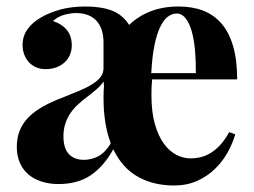

<svg xmlns="http://www.w3.org/2000/svg" viewBox="-20 -551 775 585"><path d="M561 -68.4Q574.2 -68.4 589.1 -71.5Q604 -74.7 619.4 -83.5Q634.8 -92.3 649.7 -107.9Q664.6 -123.5 678.2 -148.4L696.8 -141.6Q688.5 -113.3 672.9 -85.4Q657.2 -57.6 634 -35.4Q610.8 -13.2 579.8 0.5Q548.8 14.2 510.3 14.2Q447.8 14.2 400.1 -12.5Q352.5 -39.1 325.2 -96.2Q295.9 -43.5 256.1 -16.8Q216.3 9.8 158.2 9.8Q130.9 9.8 107.4 2.4Q84 -4.9 67.1 -19Q50.3 -33.2 40.8 -54.4Q31.2 -75.7 31.2 -103Q31.2 -131.3 40.3 -153.6Q49.3 -175.8 66.9 -193.6Q84.5 -211.4 110.4 -226.1Q136.2 -240.7 169.9 -253.4Q196.8 -264.2 219.7 -273.7Q242.7 -283.2 259.5 -293.5Q276.4 -303.7 285.9 -315.7Q295.4 -327.6 295.4 -343.8V-421.9Q295.4 -441.4 290.5 -457.8Q285.6 -474.1 275.4 -486.1Q265.1 -498 249.3 -504.6Q233.4 -511.2 211.9 -511.2Q194.8 -511.2 175 -505.6Q155.3 -500 141.6 -486.8Q168.5 -478 183.6 -459.7Q198.7 -441.4 198.7 -412.6Q198.7 -397 192.9 -383.5Q187 -370.1 176.5 -360.6Q166 -351.1 151.4 -345.7Q136.7 -340.3 119.1 -340.3Q103 -340.3 90.1 -345.9Q77.1 -351.6 68.1 -361.3Q59.1 -371.1 54 -384.5Q48.8 -397.9 48.8 -413.6Q48.8 -441.4 64.2 -462.4Q79.6 -483.4 104.5 -497.6Q130.4 -512.7 164.1 -522Q197.8 -531.2 241.2 -531.2Q287.6 -531.2 320.3 -519Q353 -506.8 373.5 -475.1Q401.9 -502.4 439.5 -516.8Q477.1 -531.2 524.4 -531.2Q565.9 -531.2 598.9 -518.6Q631.8 -505.9 655 -479Q678.2 -452.1 690.4 -409.9Q702.6 -367.7 702.6 -309.1H443.4Q442.4 -297.9 441.9 -285.9Q441.4 -273.9 441.4 -261.7Q441.4 -209.5 451.9 -172.9Q462.4 -136.2 479.5 -113Q496.6 -89.8 517.8 -79.1Q539.1 -68.4 561 -68.4ZM518.6 -509.8Q503.4 -509.8 490.5 -499.5Q477.5 -489.3 467.3 -467.3Q457 -445.3 450.2 -410.9Q443.4 -376.5 440.9 -328.1H576.7Q577.1 -364.7 574.2 -397.7Q571.3 -430.7 564.2 -455.6Q557.1 -480.5 545.7 -495.1Q534.2 -509.8 518.6 -509.8ZM316.4 -117.7Q295.4 -173.8 295.4 -253.4Q295.4 -272.5 296.9 -290L295.4 -302.7Q287.6 -290.5 273.4 -278.3Q259.3 -266.1 245.6 -255.9Q230.5 -244.6 217.3 -232.4Q204.1 -220.2 194.3 -205.8Q184.6 -191.4 179 -174.1Q173.3 -156.7 173.3 -135.7Q173.3 -99.1 189.9 -81.5Q206.5 -64 235.4 -64Q257.3 -64 277.8 -74Q298.3 -84 316.9 -112.8Z"/></svg>

Font: SVN-Playfair Display
Style: Bold
Weight: 700
Designer: Claus Eggers Sørensen
Foundry: Claus Eggers Sørensen
Version: Version 1.004;PS 001.004;hotconv 1.0.70;makeotf.lib2.5.58329